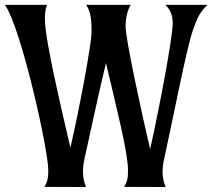

<svg xmlns="http://www.w3.org/2000/svg" viewBox="-36 -767 872 788"><path d="M489.3 -69.3C489.3 -43.5 488.8 -23.9 473.1 0L644 0.5C628.4 -35.2 628.4 -72.3 637.2 -112.3C675.8 -288.6 731.4 -575.7 754.4 -638.7C772.9 -693.8 786.6 -721.2 815.9 -747.1H642.6C662.6 -728 672.9 -704.6 672.9 -671.4C672.9 -614.3 617.7 -321.3 580.1 -154.8C543.5 -312.5 479.5 -605 479.5 -658.7C479.5 -699.7 489.3 -726.6 500 -747.1H317.4C337.4 -719.7 339.8 -682.1 339.8 -636.7C339.8 -585 288.1 -312 252.9 -161.1C215.8 -320.8 148.4 -605 148.4 -686C148.4 -708 148.9 -726.6 157.2 -747.1H-16.1C50.3 -655.3 162.1 -153.3 162.1 -69.3C162.1 -43.5 161.1 -23.9 146 0L316.9 0.5C302.2 -35.2 301.8 -72.3 310.1 -112.3C335.4 -228 371.1 -392.1 398.9 -508.3C443.4 -320.3 489.3 -139.2 489.3 -69.3Z"/></svg>

Font: Amarante
Style: Regular
Weight: 400
Designer: Karolina Lach
Foundry: Sorkin Type Co.
Version: Version 1.001